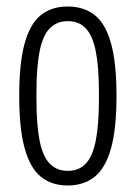

<svg xmlns="http://www.w3.org/2000/svg" viewBox="-20 -558 416 590"><path d="M188 12Q139 12 106 -14.5Q73 -41 56 -101.5Q39 -162 39 -263Q39 -365 56 -425.5Q73 -486 106 -512Q139 -538 188 -538Q237 -538 270.5 -512Q304 -486 321 -425.5Q338 -365 338 -263Q338 -162 321 -101.5Q304 -41 270.5 -14.5Q237 12 188 12ZM188 -33Q223 -33 244 -55.5Q265 -78 274.5 -127Q284 -176 284 -254V-272Q284 -351 274.5 -399.5Q265 -448 244 -470.5Q223 -493 188 -493Q154 -493 132.5 -470.5Q111 -448 101.5 -399.5Q92 -351 92 -272V-254Q92 -176 101.5 -127Q111 -78 132.5 -55.5Q154 -33 188 -33Z"/></svg>

Font: Archivo ExtraCondensed ExtraLight
Style: Regular
Weight: 250
Width: 2
Designer: Hector Gatti
Foundry: Omnibus-Type
Version: Version 2.001